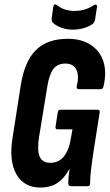

<svg xmlns="http://www.w3.org/2000/svg" viewBox="-20 -835 492 861"><path d="M160 6Q88 6 53.5 -53.5Q19 -113 37 -222L73 -452Q90 -560 141 -610.5Q192 -661 284 -661Q346 -661 387.5 -633.5Q429 -606 444 -558Q459 -510 444 -447Q441 -435 431 -435H335Q321 -435 324 -448Q336 -495 322.5 -522.5Q309 -550 273 -550Q238 -550 219.5 -526Q201 -502 192 -446L155 -220Q146 -160 158 -132.5Q170 -105 206 -105Q244 -105 266.5 -133.5Q289 -162 297 -210L305 -255H239Q227 -255 229 -267L239 -331Q241 -343 252 -343H416Q430 -343 427 -331L399 -153Q391 -100 387.5 -67.5Q384 -35 384 -12Q384 0 372 0H299Q287 0 286 -12Q286 -25 287.5 -41.5Q289 -58 292 -77H291Q269 -36 238 -15Q207 6 160 6ZM304 -702Q280 -702 256 -710.5Q232 -719 217 -733Q210 -741 212 -755L219 -805Q222 -821 235 -812Q268 -786 314 -786Q363 -786 401 -812Q407 -816 412 -813Q417 -810 415 -804L406 -745Q404 -735 396 -728Q359 -702 304 -702Z"/></svg>

Font: Sofia Sans Extra Condensed ExtraBold
Style: Italic
Weight: 800
Italic angle: -9°
Designer: Botio Nikoltchev, Ani Petrova
Foundry: lettersoup
Version: Version 4.101; ttfautohint (v1.8.4.7-5d5b)